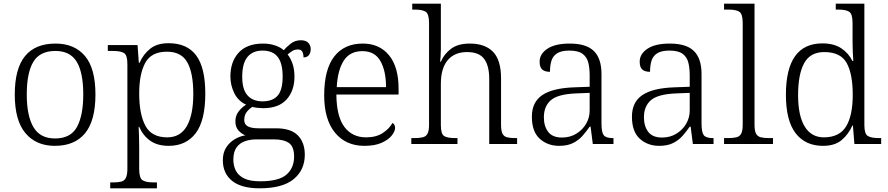

<svg xmlns="http://www.w3.org/2000/svg" viewBox="-20 -780 4811 1040"><path d="M277 10Q176 10 118 -58.5Q60 -127 60 -268Q60 -408 115.5 -476Q171 -544 281 -544Q383 -544 440 -477Q497 -410 497 -268Q497 -127 441 -58.5Q385 10 277 10ZM278 -30Q363 -30 397 -92.5Q431 -155 431 -268Q431 -387 395.5 -445.5Q360 -504 280 -504Q196 -504 160.5 -445Q125 -386 125 -268Q125 -153 161 -91.5Q197 -30 278 -30Z M577 240V208H595Q621 208 637.5 203.5Q654 199 662 183Q670 167 670 133V-433Q670 -481 652 -492.5Q634 -504 591 -504H564V-536H725L732 -440H736Q756 -486 793.5 -516Q831 -546 893 -546Q993 -546 1042.5 -480Q1092 -414 1092 -273Q1092 -127 1040 -58.5Q988 10 894 10Q833 10 794 -17.5Q755 -45 734 -93H731Q732 -72 733 -41Q734 -10 734 25V136Q734 185 752.5 196.5Q771 208 810 208H830V240ZM886 -36Q957 -36 992 -97Q1027 -158 1027 -271Q1027 -385 994.5 -442.5Q962 -500 884 -500Q800 -500 767 -440Q734 -380 734 -274Q734 -162 767.5 -99Q801 -36 886 -36Z M1386 240Q1287 240 1237 199.5Q1187 159 1187 88Q1187 48 1204.5 20Q1222 -8 1250 -25Q1278 -42 1309 -47Q1288 -55 1271.5 -73.5Q1255 -92 1255 -123Q1255 -153 1272 -175.5Q1289 -198 1313 -213Q1270 -233 1249 -275.5Q1228 -318 1228 -366Q1228 -446 1273 -495Q1318 -544 1405 -544Q1441 -544 1471 -533.5Q1501 -523 1517 -508Q1530 -524 1554 -543Q1578 -562 1609 -562Q1637 -562 1650 -548Q1663 -534 1663 -514Q1663 -495 1653.5 -482Q1644 -469 1624 -469Q1624 -488 1617.5 -500Q1611 -512 1594 -512Q1577 -512 1564.5 -504.5Q1552 -497 1538 -485Q1554 -465 1564.5 -435Q1575 -405 1575 -364Q1575 -289 1532.5 -241.5Q1490 -194 1405 -194Q1393 -194 1374.5 -196Q1356 -198 1347 -201Q1329 -190 1316 -173Q1303 -156 1303 -130Q1303 -106 1322.5 -95.5Q1342 -85 1382 -85H1475Q1556 -85 1593.5 -46.5Q1631 -8 1631 58Q1631 141 1570.5 190.5Q1510 240 1386 240ZM1402 -231Q1457 -231 1484 -262Q1511 -293 1511 -365Q1511 -438 1484 -472Q1457 -506 1402 -506Q1349 -506 1320.5 -471.5Q1292 -437 1292 -364Q1292 -295 1321 -263Q1350 -231 1402 -231ZM1389 202Q1490 202 1531.5 166Q1573 130 1573 68Q1573 14 1545 -5.5Q1517 -25 1464 -25H1369Q1335 -25 1306.5 -15Q1278 -5 1261 19Q1244 43 1244 85Q1244 117 1257 143.5Q1270 170 1301.5 186Q1333 202 1389 202Z M1954 10Q1853 10 1794.5 -61.5Q1736 -133 1736 -263Q1736 -404 1790.5 -474Q1845 -544 1945 -544Q2035 -544 2087 -481Q2139 -418 2139 -299V-268H1802Q1803 -149 1845.5 -92.5Q1888 -36 1963 -36Q2017 -36 2052.5 -59Q2088 -82 2106 -114Q2112 -111 2116 -104Q2120 -97 2120 -87Q2120 -69 2102 -46Q2084 -23 2047 -6.5Q2010 10 1954 10ZM2071 -308Q2071 -396 2040.5 -449.5Q2010 -503 1943 -503Q1875 -503 1842 -451.5Q1809 -400 1804 -308Z M2208 0V-32H2224Q2253 -32 2270.5 -36.5Q2288 -41 2296 -56.5Q2304 -72 2304 -105V-655Q2304 -705 2285.5 -716.5Q2267 -728 2228 -728H2213V-760H2368V-514Q2368 -493 2366.5 -471.5Q2365 -450 2364 -446H2368Q2386 -488 2423.5 -516Q2461 -544 2525 -544Q2607 -544 2650.5 -499.5Q2694 -455 2694 -355V-105Q2694 -72 2701.5 -56.5Q2709 -41 2726 -36.5Q2743 -32 2771 -32H2781V0H2630V-352Q2630 -424 2602.5 -461Q2575 -498 2510 -498Q2442 -498 2405 -454Q2368 -410 2368 -326V-102Q2368 -54 2386 -43Q2404 -32 2447 -32H2458V0Z M3009 10Q2946 10 2903.5 -28.5Q2861 -67 2861 -148Q2861 -227 2917.5 -265Q2974 -303 3091 -307L3174 -310V-372Q3174 -411 3166.5 -441Q3159 -471 3135.5 -488.5Q3112 -506 3064 -506Q3021 -506 2998 -491.5Q2975 -477 2967 -451Q2959 -425 2959 -391Q2931 -391 2917 -403.5Q2903 -416 2903 -446Q2903 -488 2945 -516Q2987 -544 3066 -544Q3156 -544 3197 -503.5Q3238 -463 3238 -379V-112Q3238 -64 3250 -48Q3262 -32 3299 -32H3303V0H3191L3179 -94H3174Q3157 -69 3136 -45Q3115 -21 3084.5 -5.5Q3054 10 3009 10ZM3024 -35Q3068 -35 3102 -56Q3136 -77 3155 -110Q3174 -143 3174 -181V-277L3100 -274Q3001 -270 2963.5 -237Q2926 -204 2926 -145Q2926 -96 2949.5 -65.5Q2973 -35 3024 -35Z M3551 10Q3488 10 3445.5 -28.5Q3403 -67 3403 -148Q3403 -227 3459.5 -265Q3516 -303 3633 -307L3716 -310V-372Q3716 -411 3708.5 -441Q3701 -471 3677.5 -488.5Q3654 -506 3606 -506Q3563 -506 3540 -491.5Q3517 -477 3509 -451Q3501 -425 3501 -391Q3473 -391 3459 -403.5Q3445 -416 3445 -446Q3445 -488 3487 -516Q3529 -544 3608 -544Q3698 -544 3739 -503.5Q3780 -463 3780 -379V-112Q3780 -64 3792 -48Q3804 -32 3841 -32H3845V0H3733L3721 -94H3716Q3699 -69 3678 -45Q3657 -21 3626.5 -5.5Q3596 10 3551 10ZM3566 -35Q3610 -35 3644 -56Q3678 -77 3697 -110Q3716 -143 3716 -181V-277L3642 -274Q3543 -270 3505.5 -237Q3468 -204 3468 -145Q3468 -96 3491.5 -65.5Q3515 -35 3566 -35Z M3902 0V-32H3923Q3952 -32 3969.5 -36.5Q3987 -41 3995 -56.5Q4003 -72 4003 -105V-655Q4003 -705 3984.5 -716.5Q3966 -728 3928 -728H3902V-760H4067V-105Q4067 -72 4075 -56.5Q4083 -41 4100.5 -36.5Q4118 -32 4146 -32H4167V0Z M4438 10Q4342 10 4289.5 -58.5Q4237 -127 4237 -267Q4237 -545 4435 -545Q4496 -545 4536 -519Q4576 -493 4597 -450H4602Q4600 -476 4599 -505Q4598 -534 4598 -557V-655Q4598 -705 4579.5 -716.5Q4561 -728 4523 -728H4507V-760H4662V-103Q4662 -55 4680.5 -43.5Q4699 -32 4742 -32H4753V0H4608L4600 -100H4597Q4575 -51 4538 -20.5Q4501 10 4438 10ZM4445 -36Q4528 -37 4563.5 -96Q4599 -155 4599 -266Q4599 -380 4566 -439Q4533 -498 4445 -498Q4369 -498 4336 -438Q4303 -378 4303 -265Q4303 -152 4339.5 -93.5Q4376 -35 4445 -36Z"/></svg>

Font: Noto Serif Gurmukhi Light
Style: Regular
Weight: 300
Designer: Vaibhav Singh and the Monotype Design Team
Foundry: Monotype Imaging Inc.
Version: Version 2.004; ttfautohint (v1.8.4.7-5d5b)